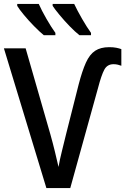

<svg xmlns="http://www.w3.org/2000/svg" viewBox="-21 -961 641 981"><path d="M216 0 -1 -714H110L236 -276Q249 -230 259.5 -186.5Q270 -143 278 -108Q284 -144 295.5 -189.5Q307 -235 318 -281L381 -530Q399 -599 418 -641Q437 -683 465 -701.5Q493 -720 537 -720Q558 -720 573 -717Q588 -714 599 -710V-625Q591 -628 581 -630.5Q571 -633 559 -633Q527 -633 512 -605Q497 -577 480 -512L338 0ZM385 -781Q362 -799 334.5 -827.5Q307 -856 283 -885Q259 -914 248 -931V-941H358Q374 -907 398.5 -864.5Q423 -822 444 -793V-781ZM203 -781Q181 -799 153 -827.5Q125 -856 101 -885Q77 -914 67 -931V-941H177Q192 -907 216.5 -864.5Q241 -822 262 -793V-781Z"/></svg>

Font: Noto Sans Mono Medium
Style: Regular
Weight: 500
Designer: Monotype Design Team
Foundry: Monotype Imaging Inc.
Version: Version 2.014